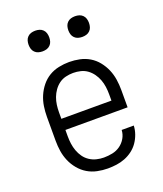

<svg xmlns="http://www.w3.org/2000/svg" viewBox="-135 -811 771 908"><g transform="rotate(-20 250.0 -357.0)"><path d="M251 8Q225 8 198.5 2.5Q172 -3 149.5 -16.5Q127 -30 109.5 -51Q92 -72 81.5 -96.5Q71 -121 67 -147Q63 -173 63 -200V-320Q63 -346 67 -372.5Q71 -399 81.5 -423.5Q92 -448 109 -469Q126 -490 148.5 -503.5Q171 -517 197.5 -522.5Q224 -528 250 -528Q276 -528 302.5 -522.5Q329 -517 351.5 -503.5Q374 -490 391 -469Q408 -448 418.5 -423.5Q429 -399 433 -372.5Q437 -346 437 -320V-232H124V-200Q124 -181 126.5 -162.5Q129 -144 135.5 -126Q142 -108 153 -92.5Q164 -77 180 -66.5Q196 -56 214.5 -51.5Q233 -47 251 -47Q273 -47 294.5 -51.5Q316 -56 333.5 -68.5Q351 -81 362 -100Q373 -119 374 -141H435Q434 -119 426.5 -98Q419 -77 406.5 -59Q394 -41 376 -27.5Q358 -14 337.5 -6Q317 2 295 5Q273 8 251 8ZM376 -288V-320Q376 -339 373.5 -357.5Q371 -376 364.5 -393.5Q358 -411 347 -426.5Q336 -442 321 -453Q306 -464 287.5 -468.5Q269 -473 250 -473Q231 -473 212.5 -468.5Q194 -464 179 -453Q164 -442 153 -426.5Q142 -411 135.5 -393.5Q129 -376 126.5 -357.5Q124 -339 124 -320V-288ZM350 -618Q339 -618 329 -621Q319 -624 311.5 -631.5Q304 -639 301 -649Q298 -659 298 -670Q298 -681 301 -691Q304 -701 311.5 -708.5Q319 -716 329 -719Q339 -722 350 -722Q361 -722 371 -719Q381 -716 388.5 -708.5Q396 -701 399 -691Q402 -681 402 -670Q402 -659 399 -649Q396 -639 388.5 -631.5Q381 -624 371 -621Q361 -618 350 -618ZM150 -618Q139 -618 129 -621Q119 -624 111.5 -631.5Q104 -639 101 -649Q98 -659 98 -670Q98 -681 101 -691Q104 -701 111.5 -708.5Q119 -716 129 -719Q139 -722 150 -722Q161 -722 171 -719Q181 -716 188.5 -708.5Q196 -701 199 -691Q202 -681 202 -670Q202 -659 199 -649Q196 -639 188.5 -631.5Q181 -624 171 -621Q161 -618 150 -618Z"/></g></svg>

Font: Iosevka Curly Slab Light
Style: Regular
Weight: 300
Monospace: yes
Designer: Belleve Invis
Foundry: Belleve Invis
Version: Version 22.1.2; ttfautohint (v1.8.4)